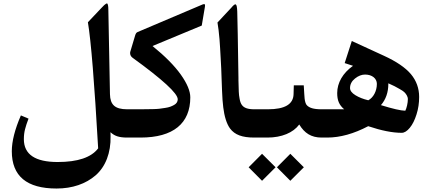

<svg xmlns="http://www.w3.org/2000/svg" viewBox="-20 -791 2474 1104"><path d="M603 -734.4C603 -755.4 600.6 -765.1 597.7 -769.5C596.2 -772 593.3 -772 589.8 -769.5C582 -765.1 578.1 -760.7 564.5 -746.6L485.4 -663.1C503.4 -556.2 522.9 -314.5 544.4 62C504.9 114.3 427.2 140.6 311.5 140.6C182.1 140.6 117.2 96.7 117.2 9.3C117.2 -11.7 119.6 -30.8 124 -47.9C128.4 -64.9 134.8 -85.4 144 -108.9L100.1 -127.4C65.4 -47.4 47.9 21.5 47.9 78.6C47.9 221.7 133.8 293 305.2 293C396.5 293 473.6 266.1 530.3 216.8C586.4 167.5 618.2 88.4 615.7 -8.8L615.2 -30.8C638.7 -9.3 663.6 0 711.9 0H722.7C734.9 0 737.3 -14.6 737.3 -55.7V-106C737.3 -147.5 734.9 -162.6 722.7 -162.6H711.4C640.6 -162.6 613.8 -189 612.3 -249Z M717.8 -162.6C698.2 -162.6 695.8 -149.4 695.8 -106.9V-55.2C695.8 -13.7 698.2 0 717.8 0H787.6C976.6 0 1074.2 -81.5 1074.2 -231.4C1074.2 -267.1 1056.2 -310.5 1019.5 -362.3C982.9 -413.6 928.7 -468.3 856.9 -526.4L1140.1 -644L1158.2 -751.5C1160.6 -766.6 1157.7 -770 1145.5 -765.6L771.5 -606.9C765.1 -604.5 760.3 -598.1 757.3 -587.9L729 -493.2C728.5 -490.7 728 -488.3 728 -486.8C728 -475.1 732.9 -465.8 742.2 -459C915.5 -333.5 1002 -253.9 1002 -220.2C1002 -206.5 995.1 -195.3 981 -187.5C966.8 -179.7 953.6 -173.8 929.2 -170.4C904.8 -166.5 889.2 -164.1 859.9 -163.6C828.1 -163.1 818.8 -162.6 787.6 -162.6Z M1351.1 -342.8C1348.1 -548.3 1345.7 -675.8 1344.2 -724.1C1342.3 -774.9 1335 -776.4 1309.1 -745.6L1230.5 -661.6C1232.9 -647.5 1234.9 -633.3 1236.8 -618.2C1238.8 -603 1240.7 -585 1242.2 -564.9C1243.7 -544.4 1244.6 -527.8 1245.6 -514.6C1246.6 -501.5 1247.6 -481.4 1249 -454.1C1250.5 -426.8 1251.5 -408.2 1252 -397.9C1252.4 -387.7 1252.9 -365.2 1254.4 -331.5C1255.9 -297.9 1256.3 -276.4 1256.8 -268.1C1258.3 -231 1260.3 -199.7 1263.7 -173.8C1270 -122.6 1282.7 -79.6 1302.7 -52.2C1330.1 -15.6 1372.6 0 1442.4 0H1452.6C1464.4 0 1467.3 -15.1 1467.3 -55.7V-106C1467.3 -147.5 1464.8 -162.6 1452.6 -162.6H1442.4C1404.8 -162.6 1382.3 -170.4 1370.1 -188.5C1364.7 -196.3 1360.4 -207.5 1357.9 -222.2C1355 -236.3 1353.5 -250.5 1353 -263.7C1352.5 -276.9 1351.6 -298.3 1351.1 -328.1V-342.8Z M1486.8 93.3 1409.7 170.9 1486.8 248.5 1564.5 170.9ZM1649.4 248.5 1727.1 170.9 1649.4 93.3 1572.3 170.9ZM1447.8 -162.6C1428.2 -162.6 1425.8 -149.4 1425.8 -106.9V-55.2C1425.8 -13.7 1428.2 0 1447.8 0H1517.6C1599.6 0 1666 -27.8 1700.7 -75.2C1730.5 -25.9 1769 0 1829.1 0H1839.8C1852.1 0 1854.5 -14.6 1854.5 -55.7V-106C1854.5 -147.5 1852.1 -162.6 1839.8 -162.6H1828.6C1781.2 -162.6 1759.3 -171.4 1745.6 -184.6C1741.2 -188.5 1738.3 -194.3 1735.8 -202.6C1731.4 -218.8 1731 -227.5 1729.5 -251.5L1726.6 -300.3H1669.4L1668 -249.5C1666.5 -191.4 1617.7 -162.6 1521 -162.6Z M1835 -162.6C1815.4 -162.6 1813 -149.4 1813 -106.9V-55.2C1813 -13.7 1815.4 0 1835 0H1861.3C1936 0 2014.6 -22 2097.2 -65.4C2172.9 -40 2236.8 -27.3 2289.6 -27.3C2305.2 -27.3 2320.8 -37.1 2336.4 -56.2C2352.1 -75.2 2364.7 -100.6 2375 -133.3C2385.3 -165.5 2390.1 -198.7 2390.1 -233.4C2390.1 -282.7 2374.5 -326.7 2342.8 -364.7C2311 -402.3 2259.3 -437.5 2188 -470.2L2002.9 -555.2L1961.9 -428.2L2009.8 -412.6C1951.2 -371.1 1918.9 -314.9 1918.9 -255.9C1918.9 -214.4 1929.7 -187.5 1959 -162.6ZM2310.5 -154.3C2284.7 -154.8 2237.8 -165.5 2170.4 -186.5C2198.7 -219.2 2212.9 -260.3 2212.9 -308.6V-312C2229 -304.7 2241.2 -298.8 2248.5 -295.4C2255.9 -291.5 2265.6 -286.1 2277.8 -279.3C2290 -272.5 2298.8 -266.6 2304.2 -261.7C2314.9 -251.5 2325.2 -236.3 2325.2 -221.2C2325.2 -199.2 2318.4 -169.4 2310.5 -154.3ZM2147 -308.6C2147 -267.1 2126.5 -229.5 2097.7 -214.4C2068.8 -221.2 2043.9 -231 2023.4 -243.7C2002.9 -256.3 1992.7 -270 1992.7 -284.7C1992.7 -306.2 2002.4 -324.7 2021.5 -339.8C2040.5 -355 2060.1 -362.3 2079.1 -362.3C2119.6 -362.3 2147 -339.8 2147 -308.6Z"/></svg>

Font: Parastoo
Style: Bold
Weight: 700
Foundry: Saber Rastikerdar (saber.rastikerdar@gmail.com)
Version: Version 2.0.1